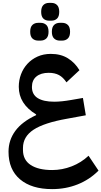

<svg xmlns="http://www.w3.org/2000/svg" viewBox="-20 -1005 702 1329"><path d="M341 304Q199 304 119 236.5Q39 169 39 45Q39 -35 86 -99Q133 -163 230 -208V-213Q110 -286 110 -404Q110 -450 125.5 -491Q141 -532 170 -563.5Q199 -595 240 -613.5Q281 -632 332 -632Q401 -632 450 -601.5Q499 -571 530 -519L440 -435Q417 -470 388 -485.5Q359 -501 317 -501Q263 -501 232 -475.5Q201 -450 201 -403Q201 -351 241 -326Q281 -301 355 -301Q405 -301 473 -313L554 -327L574 -207L443 -183Q285 -155 212 -107Q139 -59 139 19V33Q139 102 192.5 137Q246 172 341 172Q410 172 476 146.5Q542 121 593 73L662 176Q599 239 517 271.5Q435 304 341 304ZM393 -724Q370 -724 354.5 -738.5Q339 -753 339 -785Q339 -818 354.5 -832.5Q370 -847 393 -847H411Q434 -847 449.5 -832.5Q465 -818 465 -785Q465 -753 449.5 -738.5Q434 -724 411 -724ZM244 -724Q220 -724 204.5 -738.5Q189 -753 189 -785Q189 -818 204.5 -832.5Q220 -847 244 -847H261Q285 -847 300.5 -832.5Q316 -818 316 -785Q316 -753 300.5 -738.5Q285 -724 261 -724ZM319 -862Q295 -862 280 -876.5Q265 -891 265 -923Q265 -955 280 -970Q295 -985 319 -985H336Q360 -985 375 -970Q390 -955 390 -923Q390 -891 375 -876.5Q360 -862 336 -862Z"/></svg>

Font: IBM Plex Sans Arabic SemiBold
Style: Regular
Weight: 600
Designer: Mike Abbink, Paul van der Laan, Pieter van Rosmalen, Wael Morcos, Khajak Apelian
Foundry: Bold Monday
Version: Version 1.1